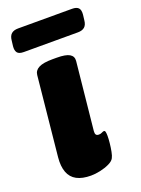

<svg xmlns="http://www.w3.org/2000/svg" viewBox="-137 -765 615 835"><g transform="rotate(-20 171.0 -347.0)"><path d="M136 8Q96 8 70.5 -5.5Q45 -19 34.5 -47Q24 -75 28 -116L65 -483Q67 -504 87.5 -514.5Q108 -525 150 -525H170Q212 -525 229.5 -514.5Q247 -504 245 -483L213 -170Q212 -159 215.5 -153.5Q219 -148 229 -148Q237 -148 243.5 -151.5Q250 -155 254 -155Q259 -155 260.5 -148Q262 -141 262 -130Q262 -116 260 -96.5Q258 -77 254.5 -59Q251 -41 246 -32Q240 -20 221 -11Q202 -2 179 3Q156 8 136 8ZM45 -597Q22 -597 14.5 -607.5Q7 -618 9 -637L12 -662Q14 -683 25 -692.5Q36 -702 56 -702H306Q326 -702 335 -693Q344 -684 342 -662L339 -637Q337 -616 326 -606.5Q315 -597 295 -597Z"/></g></svg>

Font: Asap Black
Style: Italic
Weight: 900
Italic angle: -6°
Designer: Pablo Cosgaya
Foundry: Omnibus-Type
Version: Version 3.001